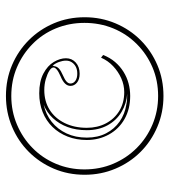

<svg xmlns="http://www.w3.org/2000/svg" viewBox="18 -573 570 646"><g transform="rotate(-90 303.0 -250.0)"><path d="M303 15Q248 15 199.5 -5.5Q151 -26 115 -62Q79 -98 58.5 -146.5Q38 -195 38 -250Q38 -306 58.5 -354Q79 -402 115 -438Q151 -474 199.5 -494.5Q248 -515 303 -515Q359 -515 407 -494.5Q455 -474 491 -438Q527 -402 547.5 -354Q568 -306 568 -250Q568 -195 547.5 -146.5Q527 -98 491 -62Q455 -26 407 -5.5Q359 15 303 15ZM303 -3Q355 -3 399.5 -22Q444 -41 478 -75Q512 -109 530.5 -154Q549 -199 549 -251Q549 -302 530.5 -347Q512 -392 478 -425.5Q444 -459 399.5 -478Q355 -497 303 -497Q252 -497 207 -478Q162 -459 128 -425.5Q94 -392 75 -347Q56 -302 56 -251Q56 -199 75 -154Q94 -109 128 -75Q162 -41 207 -22Q252 -3 303 -3ZM303 -97Q259 -97 225.5 -116Q192 -135 173.5 -168.5Q155 -202 155 -243Q155 -278 166.5 -307.5Q178 -337 199 -358.5Q220 -380 249 -391.5Q278 -403 312 -403Q352 -403 378.5 -389Q405 -375 417.5 -354Q430 -333 430 -313Q430 -293 415.5 -280Q401 -267 378 -267Q359 -267 348 -276Q337 -285 337 -298Q337 -318 369 -331Q385 -338 392 -344Q399 -350 399 -355Q399 -362 388 -369Q377 -376 359.5 -381Q342 -386 323 -386Q285 -386 256.5 -368Q228 -350 212 -317.5Q196 -285 196 -243Q196 -207 211 -178.5Q226 -150 253 -133.5Q280 -117 316 -117Q340 -117 362.5 -127Q385 -137 403.5 -154.5Q422 -172 432 -195L441 -188Q432 -165 417.5 -148Q403 -131 384.5 -119.5Q366 -108 345.5 -102.5Q325 -97 303 -97ZM311 -107Q278 -109 249.5 -126Q221 -143 204.5 -173Q188 -203 188 -243Q188 -279 198.5 -307.5Q209 -336 228.5 -357Q248 -378 274 -388Q241 -381 216 -361Q191 -341 177 -311Q163 -281 163 -243Q163 -206 177.5 -178Q192 -150 217 -132.5Q242 -115 274 -110Q283 -108 292 -107.5Q301 -107 311 -107ZM405 -358Q405 -356 403 -351Q402 -343 395 -336.5Q388 -330 372 -323Q358 -317 351.5 -311Q345 -305 345 -298Q345 -288 354 -281.5Q363 -275 378 -275Q392 -275 401.5 -280Q411 -285 416.5 -293.5Q422 -302 422 -313Q422 -324 417.5 -336.5Q413 -349 405 -358Z"/></g></svg>

Font: Kalnia Glaze Thin Light
Style: Regular
Weight: 300
Version: Version 1.110